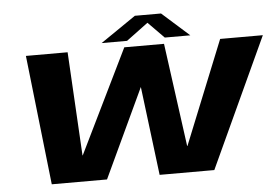

<svg xmlns="http://www.w3.org/2000/svg" viewBox="-51 -798 1262 869"><g transform="rotate(-5 580.0 -363.5)"><path d="M150 0H401L590 -403.5L640 0H888.5L1160.5 -589H966.5L777 -119.5H775.5L711.5 -589H531L301 -118H300L273.5 -589H84ZM430.5 -617H546L645 -690.5L717.5 -617H833.5L710 -727H591Z"/></g></svg>

Font: Anybody Expanded
Style: Bold Italic
Weight: 700
Width: 7
Italic angle: -10°
Version: Version 1.113;gftools[0.9.25]